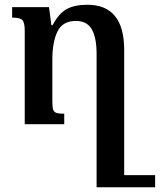

<svg xmlns="http://www.w3.org/2000/svg" viewBox="-20 -522 672 807"><path d="M632 214V265H410H386V-295Q386 -363 366 -398.5Q346 -434 299 -434Q243 -434 221.5 -389.5Q200 -345 200 -272V-99Q200 -73 203 -62.5Q206 -52 216 -48Q226 -44 250 -44V0H84V-393Q84 -428 73.5 -438Q63 -448 31 -448V-492H186L196 -416H201Q228 -467 261.5 -484.5Q295 -502 347 -502Q502 -502 502 -312V214Z"/></svg>

Font: Noto Serif Armenian Medium
Style: Regular
Weight: 500
Designer: Monotype Design team
Foundry: Monotype Imaging Inc.
Version: Version 1.000